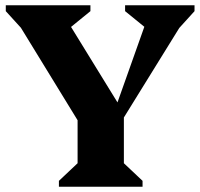

<svg xmlns="http://www.w3.org/2000/svg" viewBox="-20 -710 762 730"><path d="M307.4 -200 15 -677 79 -583 2 -667.6V-690H323.8V-667.6L203.4 -569.6L207.4 -677L432 -312H423.6L553.2 -677L557.2 -585L455.6 -667.6V-690H719.6V-667.6L643.4 -583.6L707 -677L411.8 -200ZM204 0V-22.4L275 -89.4V-288.2H451V-89.4L522 -22.4V0Z"/></svg>

Font: Platypi Light
Style: Regular
Weight: 300
Designer: David Sargent
Foundry: Bolt Cutter Type
Version: Version 1.200